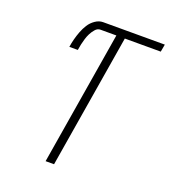

<svg xmlns="http://www.w3.org/2000/svg" viewBox="-134 -837 844 939"><g transform="rotate(20 288.0 -367.5)"><path d="M210 0H254L369 -696H556L563 -735H242Q221 -735 201.5 -721.5Q182 -708 170 -689Q158 -670 150 -649Q142 -628 136.5 -607Q131 -586 128 -565H172Q174 -580 177.5 -595.5Q181 -611 185.5 -626Q190 -641 197 -655Q204 -669 215.5 -682.5Q227 -696 242 -696H325Z"/></g></svg>

Font: Iosevka Sparkle Extralight
Style: Italic
Weight: 200
Italic angle: -9°
Designer: Belleve Invis
Foundry: Belleve Invis
Version: Version 4.5.0; ttfautohint (v1.8.3)